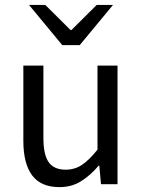

<svg xmlns="http://www.w3.org/2000/svg" viewBox="-20 -755 584 787"><path d="M224 12Q147.3 12 111.5 -36.5Q75.7 -85 75.7 -178V-486H157.9V-188.7Q157.9 -120.8 179.5 -90.2Q201.2 -59.5 249.3 -59.5Q286.4 -59.5 315.7 -79Q345 -98.5 379.6 -141.5V-486H461.7V0H394L387 -75.9H384.3Q350.8 -36.3 312.4 -12.2Q274 12 224 12ZM235.3 -570 99 -734.7H165.8L269 -632H273L376.3 -734.7H443.1L306.8 -570Z"/></svg>

Font: Source Sans 3
Style: Regular
Weight: 200
Designer: Paul D. Hunt
Foundry: Adobe
Version: Version 3.046;hotconv 1.0.118;makeotfexe 2.5.65603